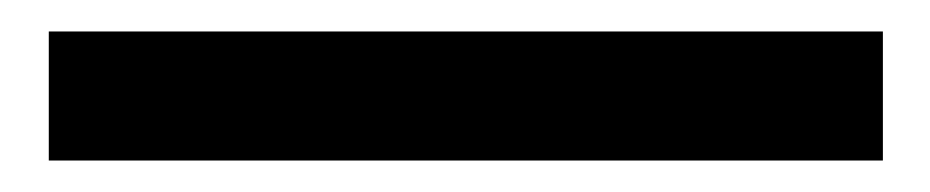

<svg xmlns="http://www.w3.org/2000/svg" viewBox="-20 61 591 122"><path d="M11 163V81H541V163Z"/></svg>

Font: Ruda
Style: Bold
Weight: 700
Designer: Mariela Monsalve and Angelina Sanchez
Foundry: Mariela Monsalve and Angelina Sanchez
Version: Version 2.000